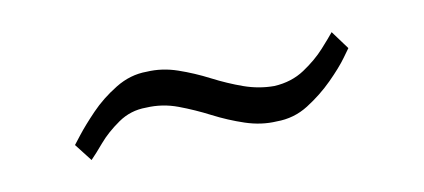

<svg xmlns="http://www.w3.org/2000/svg" viewBox="-28 -613 433 196"><g transform="rotate(-10 188.5 -515.0)"><path d="M42 -490Q42 -490 49 -499Q56 -508 67.5 -520Q79 -532 94.5 -541.5Q110 -551 127 -551Q143 -552 159 -546.5Q175 -541 190.5 -533Q206 -525 221.5 -519.5Q237 -514 253 -514Q271 -515 284.5 -524Q298 -533 307 -543Q316 -553 320 -558L334 -539Q334 -539 327.5 -530Q321 -521 309 -509Q297 -497 282 -487.5Q267 -478 249 -478Q233 -477 216.5 -482.5Q200 -488 184.5 -496Q169 -504 153 -510Q137 -516 120 -515Q104 -515 91 -506Q78 -497 69.5 -487Q61 -477 56 -472Z"/></g></svg>

Font: Genos
Style: Italic
Weight: 400
Italic angle: -8°
Version: Version 1.010